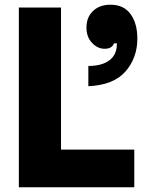

<svg xmlns="http://www.w3.org/2000/svg" viewBox="-20 -795 603 815"><path d="M550 0H60V-763H239V-160H550ZM355 -515Q413 -515 445 -539.5Q477 -564 476 -611H464Q459 -599 449.5 -593.5Q440 -588 424 -588Q394 -588 370.5 -613Q347 -638 347 -678Q347 -722 375 -748.5Q403 -775 449 -775Q505 -775 534 -735.5Q563 -696 563 -631Q563 -550 513 -492Q463 -434 355 -429Z"/></svg>

Font: Open Sauce Sans Black
Style: Regular
Weight: 900
Designer: Alfredo Marco Pradil
Foundry: Creative Sauce Fz LLC
Version: Version 1.477